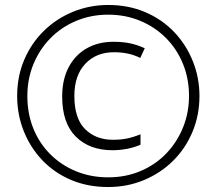

<svg xmlns="http://www.w3.org/2000/svg" viewBox="-20 -743 871 772"><path d="M432 -139Q340 -139 285 -193.5Q230 -248 230 -355Q230 -423 256 -472.5Q282 -522 328.5 -548.5Q375 -575 436 -575Q475 -575 504.5 -568.5Q534 -562 562 -549L544 -510Q520 -522 494 -527.5Q468 -533 438 -533Q367 -533 323 -486.5Q279 -440 279 -357Q279 -267 322 -224Q365 -181 434 -181Q465 -181 490 -186Q515 -191 545 -203V-161Q519 -150 490.5 -144.5Q462 -139 432 -139ZM415 9Q332 9 264.5 -20Q197 -49 149 -100Q101 -151 75 -217Q49 -283 49 -357Q49 -437 78 -504Q107 -571 157.5 -620Q208 -669 274.5 -696Q341 -723 415 -723Q497 -723 564.5 -694Q632 -665 680.5 -614Q729 -563 755.5 -496.5Q782 -430 782 -357Q782 -280 754 -213Q726 -146 676 -96.5Q626 -47 559 -19Q492 9 415 9ZM415 -30Q487 -30 547 -56Q607 -82 650 -127.5Q693 -173 716.5 -232Q740 -291 740 -357Q740 -426 716 -485.5Q692 -545 648 -589.5Q604 -634 544.5 -659Q485 -684 415 -684Q345 -684 285 -658.5Q225 -633 181.5 -588Q138 -543 114 -484Q90 -425 90 -357Q90 -286 114 -226.5Q138 -167 182 -123Q226 -79 285.5 -54.5Q345 -30 415 -30Z"/></svg>

Font: Noto Sans Bengali Condensed Light
Style: Regular
Weight: 300
Width: 3
Designer: Jelle Bosma - Monotype Design Team
Foundry: Monotype Imaging Inc.
Version: Version 2.003